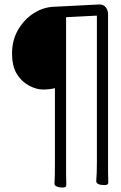

<svg xmlns="http://www.w3.org/2000/svg" viewBox="-20 -789 540 860"><path d="M277 40Q277 51 261 51Q245 51 234.5 46.5Q224 42 224 34Q226 3 226 -52V-394Q201 -388 172 -388Q143 -388 110 -405.5Q77 -423 55.5 -457.5Q34 -492 34 -550.5Q34 -609 61 -655.5Q88 -702 131.5 -730Q175 -758 227 -759L425 -769Q444 -769 454 -756Q464 -743 464 -726V-23Q464 5 465 29Q465 40 449 40Q412 40 411 23Q414 -8 414 -63V-719L276 -712V-11Q276 17 277 40ZM224 34ZM425 -769Z"/></svg>

Font: LXGW WenKai Mono TC Light
Style: Regular
Weight: 300
Designer: LXGW / Fontworks Inc.
Foundry: LXGW / Fontworks Inc.
Version: Version 1.330